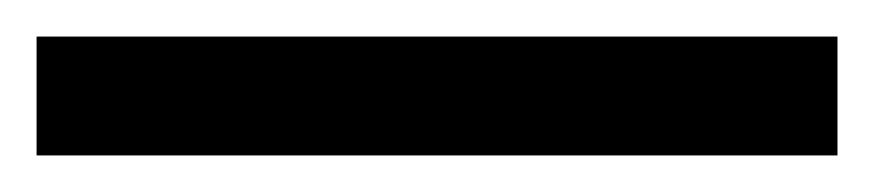

<svg xmlns="http://www.w3.org/2000/svg" viewBox="-22 19 478 105"><path d="M-2 104H436V39H-2Z"/></svg>

Font: Noto Sans Tamil UI Medium
Style: Regular
Weight: 500
Designer: Jelle Bosma - Monotype Design Team
Foundry: Monotype Imaging Inc.
Version: Version 2.004